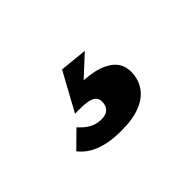

<svg xmlns="http://www.w3.org/2000/svg" viewBox="-50 -195 650 650"><g transform="rotate(-45 275.0 129.5)"><path d="M252 274Q211 274 180.5 266.5Q150 259 129.5 246Q109 233 95 215L153 158Q159 165 169.5 174.5Q180 184 195.5 191.5Q211 199 232 199Q255 199 265.5 187.5Q276 176 276 158Q276 146 269.5 138Q263 130 247.5 126Q232 122 205 122H182L257 -15L356 -5L264 80L265 62Q318 63 351.5 75Q385 87 401 107Q417 127 417 156Q417 191 398.5 218Q380 245 344 259.5Q308 274 252 274Z"/></g></svg>

Font: Roboto Serif 20pt Black
Style: Italic
Weight: 900
Italic angle: -10°
Version: Version 1.008